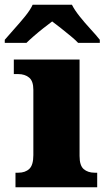

<svg xmlns="http://www.w3.org/2000/svg" viewBox="-53 -786 449 806"><path d="M12 0V-61H24Q53 -61 70 -77Q87 -93 87 -135V-409Q87 -446 69 -460.5Q51 -475 24 -475H5V-536H281V-131Q281 -91 298.5 -76Q316 -61 344 -61H355V0ZM-33 -619Q-17 -638 6.5 -664Q30 -690 52 -717Q74 -744 84 -766H249Q260 -744 281.5 -717Q303 -690 327 -664Q351 -638 366 -619V-606H275Q265 -617 244.5 -634Q224 -651 202.5 -668Q181 -685 166 -696Q151 -685 129.5 -668Q108 -651 88.5 -634Q69 -617 58 -606H-33Z"/></svg>

Font: Noto Serif Devanagari Black
Style: Regular
Weight: 900
Designer: Universal Thirst, Indian Type Foundry and the Monotype Design Team
Foundry: Monotype Imaging Inc.
Version: Version 2.004; ttfautohint (v1.8.4.7-5d5b)